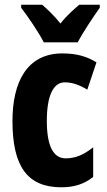

<svg xmlns="http://www.w3.org/2000/svg" viewBox="-20 -786 454 816"><path d="M166 -606H310C331 -646 376 -714 404 -753V-766H317C294 -746 265 -722 237 -686C210 -720 180 -748 159 -766H70V-753C98 -717 148 -643 166 -606ZM241 10C294 10 337 -3 376 -34V-160C337 -129 302 -113 259 -113C206 -113 179 -167 179 -272C179 -378 206 -436 255 -436C287 -436 316 -426 351 -405L390 -521C351 -545 308 -559 245 -559C94 -559 33 -436 33 -272C33 -79 96 10 241 10Z"/></svg>

Font: Noto Sans Gurmukhi UI ExtraCondensed ExtraBold
Style: Regular
Weight: 800
Width: 2
Designer: Jelle Bosma - Monotype Design Team
Foundry: Monotype Imaging Inc.
Version: Version 2.004